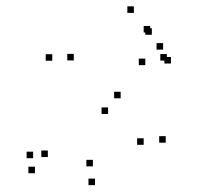

<svg xmlns="http://www.w3.org/2000/svg" viewBox="-20 -544 660 588"><path d="M487.5 -107V-127H467.5V-107ZM349.5 -243V-263H329.5V-243ZM206 -359V-379H186V-359ZM440 -444.5V-464.5H420V-444.5ZM445 -437.5V-457.5H425V-437.5ZM425 -344.5V-364.5H405V-344.5ZM503.5 -349.5V-369.5H483.5V-349.5ZM479.5 -392V-412H459.5V-392ZM491 -358.5V-378.5H471V-358.5ZM390 -504.5V-524.5H370V-504.5ZM140 -358V-378H120V-358ZM311 -195V-215H291V-195ZM420 -100.5V-120.5H400V-100.5ZM264.5 -34.5V-54.5H244.5V-34.5ZM126.5 -63V-83H106.5V-63ZM81.5 -59.5V-79.5H61.5V-59.5ZM87 -13.5V-33.5H67V-13.5ZM271 23V3H251V23Z"/></svg>

Font: Monaspace Radon Dots Var
Style: Regular
Weight: 400
Designer: Riley Cran and the Lettermatic Team
Version: Version 1.100 (Monaspace Radon Dots)